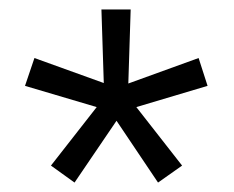

<svg xmlns="http://www.w3.org/2000/svg" viewBox="-20 -749 495 407"><path d="M138 -362 88 -398 185 -522 33 -567 53 -626 200 -573 195 -729H257L252 -572L401 -626L420 -567L269 -522L366 -398L315 -362L227 -493Z"/></svg>

Font: Muli-Regular
Style: Regular
Weight: 400
Version: Version 2.000